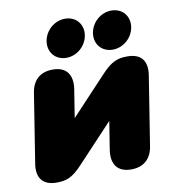

<svg xmlns="http://www.w3.org/2000/svg" viewBox="-82 -797 806 881"><g transform="rotate(-10 321.0 -357.0)"><path d="M111 10C156 10 185 1 233 -51L398 -227L377 -95C367 -28 397 10 459 10C517 10 553 -22 562 -80L613 -402C623 -465 597 -504 531 -504C487 -504 457 -495 409 -443L244 -267L265 -399C275 -466 245 -504 183 -504C125 -504 89 -472 80 -414L29 -92C19 -30 45 10 111 10ZM255 -546C305 -546 349 -585 356 -635C363 -685 329 -724 279 -724C229 -724 185 -685 178 -635C171 -585 205 -546 255 -546ZM471 -546C521 -546 565 -585 572 -635C579 -685 545 -724 495 -724C445 -724 401 -685 394 -635C387 -585 421 -546 471 -546Z"/></g></svg>

Font: SN Pro Black
Style: Italic
Weight: 900
Italic angle: -9°
Designer: Tobias Whetton
Foundry: Supernotes
Version: Version 1.001;Glyphs 3.2 (3249)